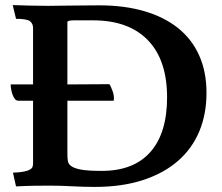

<svg xmlns="http://www.w3.org/2000/svg" viewBox="-20 -732 872 755"><path d="M110 -336H52Q44 -336 38.5 -343Q33 -350 29.5 -359.5Q26 -369 24 -380Q22 -391 22 -400H110V-622Q110 -639 98 -648.5Q86 -658 43 -658L30 -712Q60 -711 96 -710Q132 -709 170 -709Q189 -709 209 -709.5Q229 -710 252.5 -710Q276 -710 304.5 -710.5Q333 -711 370 -711Q468 -711 546 -688.5Q624 -666 679 -622.5Q734 -579 763 -514.5Q792 -450 792 -367Q792 -283 763.5 -215Q735 -147 679 -98.5Q623 -50 541 -23.5Q459 3 353 3Q308 3 264 0.5Q220 -2 173 -2Q141 -2 111 -1.5Q81 -1 43 1L31 -53Q57 -54 72.5 -57Q88 -60 96.5 -64.5Q105 -69 107.5 -75Q110 -81 110 -89ZM637 -349Q637 -496 561.5 -574Q486 -652 346 -652H271Q245 -652 245 -645V-400H246L410 -401Q412 -399 415.5 -391.5Q419 -384 422.5 -374.5Q426 -365 427.5 -354.5Q429 -344 427 -336H245V-126Q245 -110 247 -98Q249 -86 262 -77.5Q275 -69 302 -64.5Q329 -60 380 -60Q506 -60 571.5 -134.5Q637 -209 637 -349Z"/></svg>

Font: Lusitana
Style: Bold
Weight: 700
Designer: Ana Paula Megda
Foundry: Ana Paula Megda
Version: Version 1.000; ttfautohint (v1.1) -l 8 -r 50 -G 200 -x 14 -D